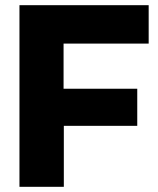

<svg xmlns="http://www.w3.org/2000/svg" viewBox="-20 -720 610 740"><path d="M55 0V-700H553V-552H225V-378H509V-235H226V0Z"/></svg>

Font: Georama
Style: Bold
Weight: 700
Designer: Jean-Baptiste Levee
Foundry: Production Type
Version: Version 1.000